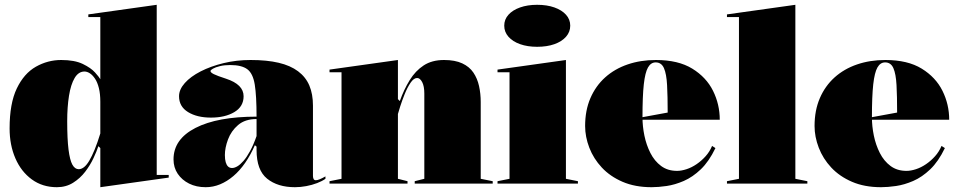

<svg xmlns="http://www.w3.org/2000/svg" viewBox="-20 -765 3995 800"><path d="M633 -745V-36H683V-25L398 15V-148L390 -156Q383 -135 369.5 -106Q356 -77 335 -49.5Q314 -22 284.5 -3.5Q255 15 217 15Q157 15 112.5 -17.5Q68 -50 44 -105.5Q20 -161 20 -230Q20 -334 50 -396.5Q80 -459 129.5 -487Q179 -515 235 -515Q291 -515 325 -498.5Q359 -482 376 -463Q393 -444 398 -435V-694H348V-705ZM332 -467Q307 -467 291 -440Q275 -413 267.5 -366Q260 -319 260 -260Q260 -186 265.5 -142Q271 -98 281.5 -79Q292 -60 308 -60Q319 -60 330 -68.5Q341 -77 352 -95.5Q363 -114 374.5 -142Q386 -170 398 -209V-341Q398 -374 392 -398Q386 -422 376 -437Q366 -452 354.5 -459.5Q343 -467 332 -467Z M1024 -515Q1092 -515 1141 -503.5Q1190 -492 1222 -468Q1254 -444 1269 -408.5Q1284 -373 1284 -325V-32Q1284 -25 1286.5 -19.5Q1289 -14 1296 -14Q1302 -14 1312 -18Q1322 -22 1336 -30V-20Q1322 -10 1301 -2Q1280 6 1256 10.5Q1232 15 1209 15Q1137 15 1093 -20.5Q1049 -56 1049 -140Q1049 -142 1049 -143.5Q1049 -145 1049 -147.5Q1049 -150 1049 -154L1042 -160Q1024 -119 1001.5 -86.5Q979 -54 952.5 -31.5Q926 -9 897 3Q868 15 837 15Q798 15 768 0Q738 -15 720.5 -41Q703 -67 703 -101Q703 -185 794.5 -232Q886 -279 1049 -279Q1049 -366 1041.5 -412.5Q1034 -459 1010.5 -476.5Q987 -494 939 -494Q915 -494 896.5 -489.5Q878 -485 867.5 -479Q857 -473 857 -469Q857 -463 871 -456Q885 -449 922 -437Q995 -413 995 -364Q995 -321 956.5 -298Q918 -275 859 -275Q801 -275 763.5 -298Q726 -321 726 -364Q726 -392 750 -419Q774 -446 816 -467.5Q858 -489 911.5 -502Q965 -515 1024 -515ZM1049 -269Q1001 -269 972 -244Q943 -219 930 -184Q917 -149 917 -119Q917 -101 920.5 -89Q924 -77 930.5 -71Q937 -65 947 -65Q957 -65 969 -72Q981 -79 994.5 -94.5Q1008 -110 1022 -135.5Q1036 -161 1049 -198Z M2033 -10V0H1708V-10L1748 -20V-375Q1748 -406 1739 -423Q1730 -440 1718 -440Q1704 -440 1690.5 -420Q1677 -400 1666 -372.5Q1655 -345 1647.5 -321.5Q1640 -298 1638 -290V-20L1678 -10V0H1353V-10L1403 -20V-464H1353V-475L1638 -515V-352L1646 -344Q1663 -392 1687 -431Q1711 -470 1745.5 -492.5Q1780 -515 1830 -515Q1876 -515 1906 -501Q1936 -487 1952.5 -462.5Q1969 -438 1976 -406.5Q1983 -375 1983 -340V-20Z M2218 -570Q2178 -570 2147 -581Q2116 -592 2098.5 -612Q2081 -632 2081 -658Q2081 -684 2098.5 -703.5Q2116 -723 2147 -734Q2178 -745 2218 -745Q2259 -745 2290 -734Q2321 -723 2338.5 -703.5Q2356 -684 2356 -658Q2356 -632 2338.5 -612Q2321 -592 2290 -581Q2259 -570 2218 -570ZM2053 0V-10L2103 -20V-464H2053V-475L2338 -515V-20L2388 -10V0Z M2713 -515Q2806 -515 2864.5 -479Q2923 -443 2951 -386.5Q2979 -330 2979 -266H2653V-276L2762 -296Q2762 -364 2759.5 -410.5Q2757 -457 2746.5 -481Q2736 -505 2712 -505Q2692 -505 2680 -484Q2668 -463 2662.5 -413.5Q2657 -364 2657 -276Q2657 -239 2665 -200Q2673 -161 2690 -127.5Q2707 -94 2734.5 -73.5Q2762 -53 2801 -53Q2819 -53 2840.5 -60Q2862 -67 2882.5 -81Q2903 -95 2920 -114Q2937 -133 2947 -157L2961 -148Q2934 -92 2900 -59.5Q2866 -27 2829 -11Q2792 5 2757.5 10Q2723 15 2695 15Q2626 15 2574 -7.5Q2522 -30 2487.5 -67Q2453 -104 2435.5 -149.5Q2418 -195 2418 -240Q2418 -305 2440 -356Q2462 -407 2501.5 -442.5Q2541 -478 2595 -496.5Q2649 -515 2713 -515Z M3294 -20 3344 -10V0H3009V-10L3059 -20V-694H3009V-705L3294 -745Z M3669 -515Q3762 -515 3820.5 -479Q3879 -443 3907 -386.5Q3935 -330 3935 -266H3609V-276L3718 -296Q3718 -364 3715.5 -410.5Q3713 -457 3702.5 -481Q3692 -505 3668 -505Q3648 -505 3636 -484Q3624 -463 3618.5 -413.5Q3613 -364 3613 -276Q3613 -239 3621 -200Q3629 -161 3646 -127.5Q3663 -94 3690.5 -73.5Q3718 -53 3757 -53Q3775 -53 3796.5 -60Q3818 -67 3838.5 -81Q3859 -95 3876 -114Q3893 -133 3903 -157L3917 -148Q3890 -92 3856 -59.5Q3822 -27 3785 -11Q3748 5 3713.5 10Q3679 15 3651 15Q3582 15 3530 -7.5Q3478 -30 3443.5 -67Q3409 -104 3391.5 -149.5Q3374 -195 3374 -240Q3374 -305 3396 -356Q3418 -407 3457.5 -442.5Q3497 -478 3551 -496.5Q3605 -515 3669 -515Z"/></svg>

Font: Kalnia
Style: Bold
Weight: 700
Designer: Frida Medrano
Foundry: Frida Medrano
Version: Version 1.105